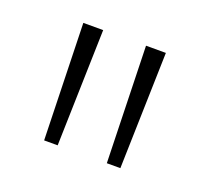

<svg xmlns="http://www.w3.org/2000/svg" viewBox="-60 -785 431 400"><g transform="rotate(20 155.0 -585.0)"><path d="M108 -714 101 -456H71L64 -714ZM247 -714 240 -456H210L203 -714Z"/></g></svg>

Font: Noto Sans Myanmar UI ExtraCondensed ExtraLight
Style: Regular
Weight: 200
Width: 2
Designer: Monotype Design Team
Foundry: Monotype Imaging Inc.
Version: Version 2.103; ttfautohint (v1.8.4.7-5d5b)